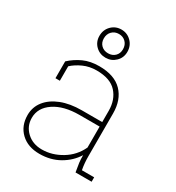

<svg xmlns="http://www.w3.org/2000/svg" viewBox="-183 -872 912 994"><g transform="rotate(30 272.5 -375.0)"><path d="M203.6 10.3Q134.3 10.3 92.5 -29.5Q50.8 -69.3 50.8 -133.8Q50.8 -181.2 79.3 -217.5Q107.9 -253.9 159.9 -274.4Q211.9 -294.9 282.2 -294.9H403.8V-362.3Q403.8 -428.2 365.7 -470.2Q327.6 -512.2 246.1 -512.2Q203.1 -512.2 167.5 -496.1Q131.8 -480 106.9 -457V-370.6H80.6V-471.2Q113.3 -501.5 153.6 -519.8Q193.8 -538.1 246.6 -538.1Q337.9 -538.1 384 -490.5Q430.2 -442.9 430.2 -361.3V-106.4Q430.2 -85.9 431.9 -65.9Q433.6 -45.9 437.5 -26.4H510.7V0H414.6Q408.2 -34.7 406 -53Q403.8 -71.3 403.8 -97.2Q374 -49.3 322 -19.5Q270 10.3 203.6 10.3ZM203.6 -15.6Q263.7 -15.6 319.8 -49.3Q376 -83 403.8 -142.6V-268.1H283.7Q190.4 -268.1 133.8 -230.2Q77.1 -192.4 77.1 -131.8Q77.1 -82.5 112.8 -49.1Q148.4 -15.6 203.6 -15.6ZM251.5 -591.8Q216.3 -591.8 192.1 -615.5Q168 -639.2 168 -674.8Q168 -710.9 192.1 -735.4Q216.3 -759.8 251.5 -759.8Q286.1 -759.8 310.5 -735.4Q335 -710.9 335 -674.8Q335 -639.2 310.5 -615.5Q286.1 -591.8 251.5 -591.8ZM251.5 -618.2Q276.4 -618.2 292.5 -633.8Q308.6 -649.4 308.6 -674.8Q308.6 -700.7 292.5 -717Q276.4 -733.4 251.5 -733.4Q226.6 -733.4 210.4 -717Q194.3 -700.7 194.3 -674.8Q194.3 -649.4 210.4 -633.8Q226.6 -618.2 251.5 -618.2Z"/></g></svg>

Font: Roboto Slab Thin
Style: Regular
Weight: 100
Designer: Google
Version: Version 2.000; ttfautohint (v1.8.1.43-b0c9)